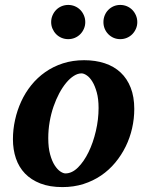

<svg xmlns="http://www.w3.org/2000/svg" viewBox="-20 -743 593 775"><path d="M377.9 -307.1Q377.9 -343.8 370.6 -370.1Q363.3 -396.5 352.8 -413.6Q342.3 -430.7 330.3 -438.7Q318.4 -446.8 309.1 -446.8Q293.9 -446.8 278.1 -436.8Q262.2 -426.8 247.3 -408.9Q232.4 -391.1 219.2 -366.5Q206.1 -341.8 196 -312.7Q186 -283.7 180.4 -251.2Q174.8 -218.8 174.8 -185.1Q174.8 -146.5 182.4 -119.4Q189.9 -92.3 200.9 -75.4Q211.9 -58.6 223.6 -50.8Q235.4 -43 244.1 -43Q270.5 -43 294.7 -66.9Q318.8 -90.8 337.4 -128.9Q356 -167 366.9 -213.9Q377.9 -260.7 377.9 -307.1ZM522 -303.2Q522 -263.7 513.2 -225.1Q504.4 -186.5 487.3 -151.6Q470.2 -116.7 445.3 -86.7Q420.4 -56.6 388.2 -34.7Q356 -12.7 316.7 -0.2Q277.3 12.2 231.9 12.2Q180.7 12.2 143.1 -2.4Q105.5 -17.1 80.8 -42.7Q56.2 -68.4 44.2 -103.8Q32.2 -139.2 32.2 -181.2Q32.2 -220.2 40.8 -259Q49.3 -297.9 65.7 -333.5Q82 -369.1 106.4 -399.4Q130.9 -429.7 162.8 -452.1Q194.8 -474.6 234.1 -487.3Q273.4 -500 319.8 -500Q365.7 -500 403.1 -487.5Q440.4 -475.1 466.8 -450.4Q493.2 -425.8 507.6 -388.9Q522 -352.1 522 -303.2ZM324.2 -653.8Q324.2 -639.6 318.8 -627.2Q313.5 -614.7 304.2 -605.2Q294.9 -595.7 282.2 -590.3Q269.5 -585 255.4 -585Q241.2 -585 228.5 -590.3Q215.8 -595.7 206.5 -605.2Q197.3 -614.7 191.9 -627.2Q186.5 -639.6 186.5 -653.8Q186.5 -668 191.9 -680.7Q197.3 -693.4 206.5 -702.9Q215.8 -712.4 228.5 -717.8Q241.2 -723.1 255.4 -723.1Q269.5 -723.1 282.2 -717.8Q294.9 -712.4 304.2 -702.9Q313.5 -693.4 318.8 -680.7Q324.2 -668 324.2 -653.8ZM534.2 -653.8Q534.2 -639.6 528.8 -627.2Q523.4 -614.7 514.2 -605.2Q504.9 -595.7 492.2 -590.3Q479.5 -585 465.3 -585Q451.2 -585 438.7 -590.3Q426.3 -595.7 417 -605.2Q407.7 -614.7 402.6 -627.2Q397.5 -639.6 397.5 -653.8Q397.5 -668 402.6 -680.7Q407.7 -693.4 417 -702.9Q426.3 -712.4 438.7 -717.8Q451.2 -723.1 465.3 -723.1Q479.5 -723.1 492.2 -717.8Q504.9 -712.4 514.2 -702.9Q523.4 -693.4 528.8 -680.7Q534.2 -668 534.2 -653.8Z"/></svg>

Font: Charis SIL Afr
Style: Bold Italic
Weight: 700
Italic angle: -11°
Foundry: SIL International
Version: Version 5.000